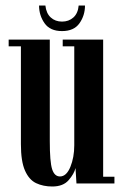

<svg xmlns="http://www.w3.org/2000/svg" viewBox="-20 -667 447 698"><path d="M170 11Q137 11 111.2 -1.2Q85.5 -13.5 70.8 -47Q56 -80.5 56 -143V-498.5H11.5V-523H161V-154Q161 -78.5 169.5 -52Q178 -25.5 198 -25.5Q221.5 -25.5 235.8 -60.2Q250 -95 250 -139V-498.5H208V-523H355V-24.5H396V0H258L254.5 -56Q249.5 -35 229.5 -12Q209.5 11 170 11ZM205.5 -554Q162 -554 142 -582.5Q122 -611 122 -647H145Q148 -618.5 164.5 -603.5Q181 -588.5 205.5 -588.5Q230 -588.5 246.8 -603.5Q263.5 -618.5 266 -647H289Q289 -611 269 -582.5Q249 -554 205.5 -554Z"/></svg>

Font: Imbue 50pt SemiBold
Style: Regular
Weight: 600
Designer: Tyler Finck
Foundry: Etcetera Type Company
Version: Version 1.102; ttfautohint (v1.8.3)